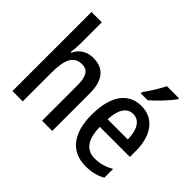

<svg xmlns="http://www.w3.org/2000/svg" viewBox="-158 -1031 1305 1305"><g transform="rotate(45 495.0 -378.0)"><path d="M168 -558V-760H69V0H168V-274C168 -402 196 -464 276 -464C330 -464 354 -426 354 -340V0H452V-360C452 -485 401 -549 298 -549C241 -549 192 -521 168 -468H161C165 -492 168 -526 168 -558Z M904 -757V-766H788C766 -721 732 -666 697 -618V-606H763C807 -643 877 -717 904 -757ZM761 -549C635 -549 563 -448 563 -266C563 -99 634 10 781 10C837 10 883 -1 927 -25V-110C880 -83 838 -71 788 -71C706 -71 663 -130 661 -248H950V-308C950 -450 883 -549 761 -549ZM761 -471C825 -471 855 -407 856 -322H662C667 -423 703 -471 761 -471Z"/></g></svg>

Font: Noto Sans Kannada Condensed Medium
Style: Regular
Weight: 500
Width: 3
Designer: Jelle Bosma - Monotype Design Team
Foundry: Monotype Imaging Inc.
Version: Version 2.005